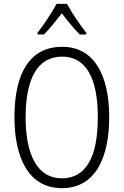

<svg xmlns="http://www.w3.org/2000/svg" viewBox="-20 -967 642 997"><path d="M328 -947H274C251 -903 206 -837 175 -797V-788H208C237 -816 272 -861 301 -898C330 -860 364 -818 394 -788H428V-797C401 -830 352 -901 328 -947ZM547 -358C547 -572 472 -724 303 -724C140 -724 55 -595 55 -359C55 -157 123 10 302 10C478 10 547 -153 547 -358ZM113 -358C113 -557 174 -673 303 -673C426 -673 488 -562 488 -358C488 -154 428 -41 301 -41C177 -41 113 -158 113 -358Z"/></svg>

Font: Noto Sans Malayalam Condensed Light
Style: Regular
Weight: 300
Width: 3
Designer: Jelle Bosma - Monotype Design Team
Foundry: Monotype Imaging Inc.
Version: Version 2.104